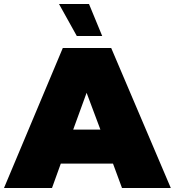

<svg xmlns="http://www.w3.org/2000/svg" viewBox="-39 -940 874 960"><path d="M-19 0H221L265 -122H526L571 0H815L517 -700H275ZM472 -760 406 -920H256L345 -760ZM327 -292 394 -476 463 -292Z"/></svg>

Font: Chess Sans Black
Style: Regular
Weight: 900
Designer: Wolf Bōese
Foundry: Wolf Bōese
Version: Version 7.223;Glyphs 3.3 (3306)